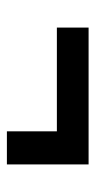

<svg xmlns="http://www.w3.org/2000/svg" viewBox="120 -515 277 557"><g transform="rotate(90 258.5 -236.5)"><path d="M60 -263V-355H457V-118H361V-263Z"/></g></svg>

Font: Bricolage Grotesque 12pt Medium
Style: Regular
Weight: 500
Designer: Mathieu Triay
Foundry: Atelier Triay
Version: Version 1.001; ttfautohint (v1.8.4.7-5d5b);gftools[0.9.33.de